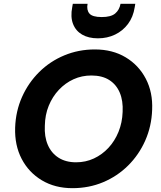

<svg xmlns="http://www.w3.org/2000/svg" viewBox="-20 -970 839 1002"><path d="M358 12Q267 12 198.5 -29Q130 -70 93 -141Q56 -212 59 -304Q62 -390 95 -464Q128 -538 184.5 -594Q241 -650 315.5 -681Q390 -712 475 -712Q567 -712 635.5 -671Q704 -630 741 -559Q778 -488 774 -397Q771 -311 738 -236.5Q705 -162 648.5 -106Q592 -50 518 -19Q444 12 358 12ZM377 -123Q427 -123 470 -143Q513 -163 546 -198.5Q579 -234 598.5 -282Q618 -330 620 -386Q623 -444 605 -486.5Q587 -529 550 -552.5Q513 -576 457 -576Q407 -576 364 -556.5Q321 -537 287.5 -501.5Q254 -466 234.5 -418.5Q215 -371 214 -314Q211 -257 229.5 -214Q248 -171 285.5 -147Q323 -123 377 -123ZM491 -770Q442 -770 408.5 -789.5Q375 -809 361 -845.5Q347 -882 357 -933L360 -950H437Q431 -918 446.5 -899.5Q462 -881 511 -881Q559 -881 581 -899.5Q603 -918 609 -950H686L683 -932Q675 -881 648 -845Q621 -809 580.5 -789.5Q540 -770 491 -770Z"/></svg>

Font: DM Sans 16pt Black
Style: Italic
Weight: 900
Italic angle: -10°
Version: Version 4.004;gftools[0.9.30]